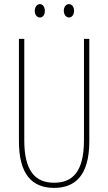

<svg xmlns="http://www.w3.org/2000/svg" viewBox="-20 -903 526 933"><path d="M149 -850C149 -833 158 -818 174 -818C188 -818 198 -831 198 -850C198 -869 188 -883 174 -883C158 -883 149 -867 149 -850ZM290 -851C290 -833 300 -818 315 -818C330 -818 340 -832 340 -851C340 -870 329 -883 315 -883C300 -883 290 -868 290 -851ZM414 -217V-714H388V-221C388 -63 328 -15 243 -15C152 -15 98 -71 98 -221V-714H72V-217C72 -59 133 10 243 10C338 10 414 -42 414 -217Z"/></svg>

Font: Noto Sans Ethiopic ExtraCondensed Thin
Style: Regular
Weight: 100
Width: 2
Designer: Monotype Design Team
Foundry: Monotype Imaging Inc.
Version: Version 2.102